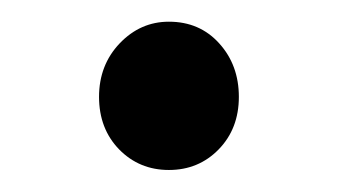

<svg xmlns="http://www.w3.org/2000/svg" viewBox="-20 -144 311 177"><path d="M135.7 12.7Q108.4 12.7 89.8 -6.3Q71.3 -25.4 71.3 -54.7Q71.3 -84 90.3 -104Q109.4 -124 135.7 -124Q164.1 -124 182.1 -104Q200.2 -84 200.2 -54.7Q200.2 -25.4 181.6 -6.3Q163.1 12.7 135.7 12.7Z"/></svg>

Font: Bpmf GenSen Rounded R
Style: R
Weight: 400
Foundry: But Ko
Version: Version 1.320